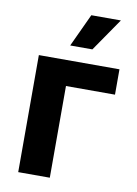

<svg xmlns="http://www.w3.org/2000/svg" viewBox="-86 -818 623 874"><g transform="rotate(10 225.5 -380.5)"><path d="M433.1 -541V-423.8H206.5V0H60.5V-541ZM193.4 -608.9 264.2 -761.2H400.9L295.9 -608.9Z"/></g></svg>

Font: Inter 17pt
Style: Bold
Weight: 700
Version: Version 4.001;git-66647c0bb